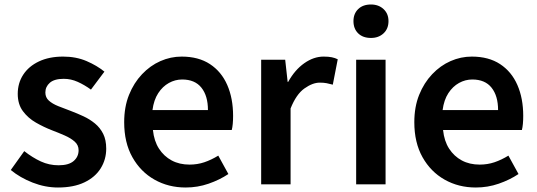

<svg xmlns="http://www.w3.org/2000/svg" viewBox="-20 -821 2392 855"><path d="M238 14Q181 14 125 -8Q69 -30 28 -64L88 -148Q125 -119 162 -102Q199 -85 241 -85Q286 -85 308 -104Q330 -123 330 -152Q330 -175 312.5 -190.5Q295 -206 267.5 -218Q240 -230 211 -241Q175 -255 140 -275Q105 -295 82 -326Q59 -357 59 -403Q59 -451 83.5 -488.5Q108 -526 153.5 -547.5Q199 -569 261 -569Q319 -569 365.5 -549Q412 -529 445 -502L385 -422Q356 -443 326 -456.5Q296 -470 264 -470Q222 -470 202 -452.5Q182 -435 182 -409Q182 -387 197.5 -373Q213 -359 239 -348.5Q265 -338 295 -327Q324 -316 352 -303Q380 -290 403 -271Q426 -252 439.5 -225Q453 -198 453 -159Q453 -111 428.5 -71.5Q404 -32 356 -9Q308 14 238 14Z M807 14Q730 14 668 -21Q606 -56 569.5 -121Q533 -186 533 -277Q533 -345 554.5 -398.5Q576 -452 612.5 -490.5Q649 -529 694.5 -549Q740 -569 789 -569Q864 -569 915 -535.5Q966 -502 992 -442.5Q1018 -383 1018 -305Q1018 -286 1016.5 -269.5Q1015 -253 1012 -242H661Q666 -193 688 -159Q710 -125 744.5 -106.5Q779 -88 824 -88Q859 -88 890 -98.5Q921 -109 952 -128L997 -46Q958 -20 909 -3Q860 14 807 14ZM659 -331H906Q906 -394 877 -430.5Q848 -467 791 -467Q760 -467 732 -451.5Q704 -436 684.5 -406Q665 -376 659 -331Z M1143 0V-555H1250L1261 -456H1263Q1293 -510 1335 -539.5Q1377 -569 1421 -569Q1443 -569 1457.5 -566Q1472 -563 1484 -557L1462 -444Q1447 -448 1434.5 -450.5Q1422 -453 1404 -453Q1372 -453 1335.5 -427Q1299 -401 1274 -338V0Z M1566 0V-555H1697V0ZM1632 -652Q1596 -652 1575 -672.5Q1554 -693 1554 -727Q1554 -760 1575 -780.5Q1596 -801 1632 -801Q1666 -801 1688 -780.5Q1710 -760 1710 -727Q1710 -693 1688 -672.5Q1666 -652 1632 -652Z M2099 14Q2022 14 1960 -21Q1898 -56 1861.5 -121Q1825 -186 1825 -277Q1825 -345 1846.5 -398.5Q1868 -452 1904.5 -490.5Q1941 -529 1986.5 -549Q2032 -569 2081 -569Q2156 -569 2207 -535.5Q2258 -502 2284 -442.5Q2310 -383 2310 -305Q2310 -286 2308.5 -269.5Q2307 -253 2304 -242H1953Q1958 -193 1980 -159Q2002 -125 2036.5 -106.5Q2071 -88 2116 -88Q2151 -88 2182 -98.5Q2213 -109 2244 -128L2289 -46Q2250 -20 2201 -3Q2152 14 2099 14ZM1951 -331H2198Q2198 -394 2169 -430.5Q2140 -467 2083 -467Q2052 -467 2024 -451.5Q1996 -436 1976.5 -406Q1957 -376 1951 -331Z"/></svg>

Font: Noto Sans HK SemiBold
Style: Regular
Weight: 600
Version: Version 2.004-H2;hotconv 1.0.118;makeotfexe 2.5.65603